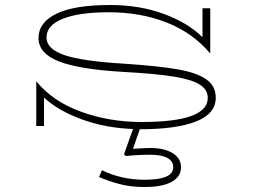

<svg xmlns="http://www.w3.org/2000/svg" viewBox="-20 -504 1021 768"><path d="M539 13 512 91Q521 91 541.5 89.5Q562 88 582 88Q637 88 670.5 108.5Q704 129 704 165Q704 203 666.5 223.5Q629 244 559 244Q502 244 459 232.5Q416 221 376 204L388 177Q466 215 559 215Q673 215 673 165Q673 141 650 128Q627 115 582 115Q547 115 519 117Q491 119 483 120L476 113L512 12Q401 8 306 -27Q211 -62 156 -114V0H125V-179Q191 -98 304.5 -57Q418 -16 546 -16Q811 -16 811 -112Q811 -146 778.5 -166Q746 -186 676 -197.5Q606 -209 480 -216Q299 -226 216.5 -258Q134 -290 134 -352Q134 -414 205.5 -449Q277 -484 421 -484Q539 -484 636 -448Q733 -412 790 -355V-471H821V-290Q751 -373 646.5 -414Q542 -455 415 -455Q297 -455 231.5 -429Q166 -403 166 -354Q166 -308 238 -283.5Q310 -259 480 -249Q615 -240 691.5 -226.5Q768 -213 805.5 -186.5Q843 -160 843 -113Q843 -49 764 -18Q685 13 539 13Z"/></svg>

Font: BioRhyme Expanded ExtraLight
Style: Regular
Weight: 275
Width: 7
Designer: Aoife Mooney
Foundry: Aoife Mooney Type
Version: Version 1.001